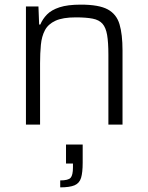

<svg xmlns="http://www.w3.org/2000/svg" viewBox="-20 -538 641 829"><path d="M92 0V-510H146L149 -432H154Q164 -456 183 -475.5Q202 -495 237 -506.5Q272 -518 329 -518Q407 -518 445 -497.5Q483 -477 496 -433.5Q509 -390 509 -320V0H448V-301Q448 -355 442.5 -387Q437 -419 422.5 -435.5Q408 -452 380 -457.5Q352 -463 307 -463Q251 -463 219.5 -448.5Q188 -434 174 -407.5Q160 -381 156.5 -344.5Q153 -308 153 -264V0ZM240 271V241Q275 241 285 229.5Q295 218 295 185V168H265V86H337V164Q337 207 330 230Q323 253 302 262Q281 271 240 271Z"/></svg>

Font: Saira Light
Style: Regular
Weight: 300
Designer: Hector Gatti with collaboration of the Omnibus-Type team
Foundry: Omnibus-Type
Version: Version 1.100; ttfautohint (v1.8.3)